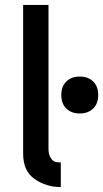

<svg xmlns="http://www.w3.org/2000/svg" viewBox="-20 -760 419 780"><path d="M74 -135V-740H177V-156Q177 -132 186 -118.5Q195 -105 204.5 -102.5Q214 -100 227 -100V0Q168 0 121 -32.5Q74 -65 74 -135ZM249.5 -319Q229 -339 229 -374Q229 -409 249.5 -429Q270 -449 304 -449Q338 -449 358.5 -429Q379 -409 379 -374Q379 -339 358.5 -319Q338 -299 304 -299Q270 -299 249.5 -319Z"/></svg>

Font: Easer Grotesk
Style: Regular
Weight: 400
Designer: Boardeaser, Bonnie Shaver-Troup, Thomas Jockin
Foundry: Lexend
Version: Version 1.008;Glyphs 3.1.2 (3151)